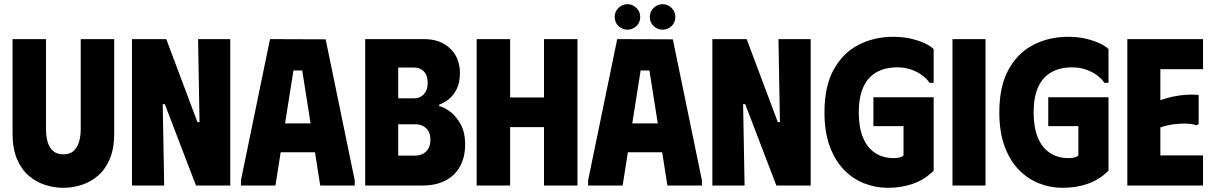

<svg xmlns="http://www.w3.org/2000/svg" viewBox="-20 -887 5797 918"><path d="M526 -248V-700H366V-270Q366 -235 357.5 -207.5Q349 -180 331 -164.5Q313 -149 283 -149Q253 -149 234.5 -164.5Q216 -180 208 -207.5Q200 -235 200 -270V-700H40V-248Q40 -176 61.5 -126Q83 -76 118.5 -46Q154 -16 197 -2.5Q240 11 283 11Q326 11 369 -2.5Q412 -16 447.5 -46Q483 -76 504.5 -126Q526 -176 526 -248Z M927 -700H1081V0H917L768 -389H758L765 0H611V-700H775L924 -303H934Z M1132 0V-25L1271 -700L1537 -699L1676 -25V0H1511L1486 -159H1322L1297 0ZM1343 -297H1465L1425 -550H1383Z M1726 0H2001Q2062 0 2107.5 -22.5Q2153 -45 2178.5 -89.5Q2204 -134 2204 -198Q2204 -252 2184 -290Q2164 -328 2135.5 -350.5Q2107 -373 2080 -380V-387Q2102 -394 2125 -412Q2148 -430 2163.5 -461Q2179 -492 2179 -537Q2179 -611 2132 -655.5Q2085 -700 2008 -700H1726ZM1884 -143V-293H1966Q1997 -293 2017.5 -274Q2038 -255 2038 -219Q2038 -183 2017.5 -163Q1997 -143 1966 -143ZM1884 -417V-564H1962Q1989 -564 2007 -545Q2025 -526 2025 -491Q2025 -457 2007 -437Q1989 -417 1962 -417Z M2581 -700H2741V0H2581V-279H2419V0H2259V-700H2419V-421H2581Z M2792 0V-25L2931 -700L3197 -699L3336 -25V0H3171L3146 -159H2982L2957 0ZM3003 -297H3125L3085 -550H3043ZM2980 -745Q2956 -745 2937.5 -762Q2919 -779 2919 -806Q2919 -832 2937.5 -849.5Q2956 -867 2980 -867Q3004 -867 3022.5 -849.5Q3041 -832 3041 -806Q3041 -779 3022.5 -762Q3004 -745 2980 -745ZM3148 -745Q3124 -745 3105.5 -762Q3087 -779 3087 -806Q3087 -832 3105.5 -849.5Q3124 -867 3148 -867Q3172 -867 3190.5 -849.5Q3209 -832 3209 -806Q3209 -779 3190.5 -762Q3172 -745 3148 -745Z M3702 -700H3856V0H3692L3543 -389H3533L3540 0H3386V-700H3550L3699 -303H3709Z M3922 -350Q3922 -475 3966.5 -555Q4011 -635 4085.5 -673Q4160 -711 4250 -711Q4299 -711 4338 -701.5Q4377 -692 4404.5 -678.5Q4432 -665 4444 -652V-491H4424Q4413 -509 4390.5 -526Q4368 -543 4337.5 -554Q4307 -565 4270 -565Q4212 -565 4170.5 -541.5Q4129 -518 4107.5 -470Q4086 -422 4086 -350Q4086 -280 4105.5 -231Q4125 -182 4163 -156.5Q4201 -131 4254 -131Q4269 -131 4281 -134Q4293 -137 4300 -144V-284H4156V-422H4444V-71Q4401 -28 4345.5 -8.5Q4290 11 4225 11Q4166 11 4111.5 -10.5Q4057 -32 4014.5 -76Q3972 -120 3947 -188Q3922 -256 3922 -350Z M4534 -700H4692V0H4534Z M4758 -350Q4758 -475 4802.5 -555Q4847 -635 4921.5 -673Q4996 -711 5086 -711Q5135 -711 5174 -701.5Q5213 -692 5240.5 -678.5Q5268 -665 5280 -652V-491H5260Q5249 -509 5226.5 -526Q5204 -543 5173.5 -554Q5143 -565 5106 -565Q5048 -565 5006.5 -541.5Q4965 -518 4943.5 -470Q4922 -422 4922 -350Q4922 -280 4941.5 -231Q4961 -182 4999 -156.5Q5037 -131 5090 -131Q5105 -131 5117 -134Q5129 -137 5136 -144V-284H4992V-422H5280V-71Q5237 -28 5181.5 -8.5Q5126 11 5061 11Q5002 11 4947.5 -10.5Q4893 -32 4850.5 -76Q4808 -120 4783 -188Q4758 -256 4758 -350Z M5732 -700V-556H5528V-408Q5558 -419 5590 -425.5Q5622 -432 5653 -434Q5684 -436 5711 -433V-294L5701 -288Q5680 -295 5652.5 -296Q5625 -297 5593 -293Q5561 -289 5528 -278V-144H5732V0H5370V-700Z"/></svg>

Font: Phudu
Style: Bold
Weight: 700
Version: Version 1.005;gftools[0.9.23]